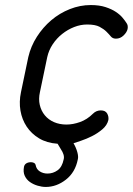

<svg xmlns="http://www.w3.org/2000/svg" viewBox="-20 -570 526 760"><path d="M348 -120Q361 -133 379 -133Q397 -133 404 -121Q411 -109 409 -95Q404 -74 385 -58Q366 -42 344 -31Q322 -20 301 -13L271 -3Q281 14 286 32Q291 50 288 61Q278 112 241 141Q204 170 161 170Q146 170 129 165Q112 160 98.5 150.5Q85 141 78 126Q71 111 75 90Q77 81 84.5 76.5Q92 72 103 72Q119 73 121 83Q124 100 137.5 108.5Q151 117 168 117Q190 117 208 104Q226 91 232 61Q237 44 220 19L208 -1Q165 -4 134.5 -22.5Q104 -41 85.5 -69Q67 -97 61 -132Q55 -167 63 -205L92 -344Q102 -387 126 -424.5Q150 -462 183 -490Q216 -518 256.5 -534Q297 -550 339 -550Q373 -550 397.5 -542Q422 -534 438.5 -523Q455 -512 465 -500Q475 -488 480 -480Q488 -470 485 -455Q482 -442 469 -429.5Q456 -417 439 -417Q426 -417 419 -425.5Q412 -434 401.5 -444.5Q391 -455 374 -464Q357 -473 325 -473Q299 -473 273.5 -463Q248 -453 226 -435.5Q204 -418 188.5 -394.5Q173 -371 167 -344L138 -205Q132 -178 137.5 -154.5Q143 -131 157.5 -113.5Q172 -96 194 -86.5Q216 -77 243 -77Q269 -77 297 -87Q325 -97 348 -120Z"/></svg>

Font: VDS Compensated
Style: Light Italic
Weight: 300
Italic angle: -12°
Designer: artmaker
Foundry: artmaker
Version: Version 1.000 2012 initial release